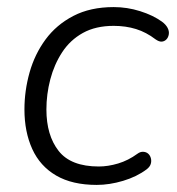

<svg xmlns="http://www.w3.org/2000/svg" viewBox="-20 -514 499 542"><path d="M253 8Q184 8 138.5 -18.5Q93 -45 71 -93.5Q49 -142 49 -205Q49 -258 63.5 -309.5Q78 -361 108.5 -402.5Q139 -444 187 -469Q235 -494 301 -494Q339 -494 375.5 -482.5Q412 -471 437 -453Q448 -445 453 -435.5Q458 -426 456.5 -417Q455 -408 449.5 -402.5Q444 -397 436.5 -396.5Q429 -396 419 -403Q393 -423 364 -432Q335 -441 301 -441Q250 -441 214 -421Q178 -401 155.5 -366.5Q133 -332 122 -290Q111 -248 111 -205Q111 -132 145.5 -88Q180 -44 259 -44Q285 -44 313.5 -52.5Q342 -61 368 -80Q376 -86 384.5 -85.5Q393 -85 398.5 -80Q404 -75 406 -67Q408 -59 405.5 -51Q403 -43 394 -36Q366 -15 327.5 -3.5Q289 8 253 8Z"/></svg>

Font: Nunito ExtraLight Light
Style: Italic
Weight: 300
Italic angle: -9°
Version: Version 3.602